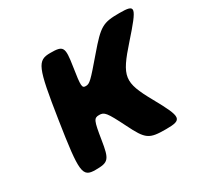

<svg xmlns="http://www.w3.org/2000/svg" viewBox="-118 -673 850 818"><g transform="rotate(-30 306.5 -264.0)"><path d="M341 -98C385 -9 398 0 481 0C563 0 564 -13 495 -137C426 -261 430 -286 532 -401C634 -516 637 -528 556 -528C475 -528 459 -519 382 -429C305 -339 296 -330 277 -330C258 -330 257 -339 271 -429C285 -519 280 -528 216 -528C152 -528 141 -504 104 -264C67 -24 70 0 134 0C198 0 206 -9 220 -98C234 -186 238 -195 264 -195C289 -195 297 -186 341 -98Z"/></g></svg>

Font: Asimov Print
Style: AIt
Weight: 500
Designer: Google
Version: Version 2.000980: 2014